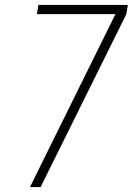

<svg xmlns="http://www.w3.org/2000/svg" viewBox="-20 -755 540 775"><path d="M101 0 446 -698H129L135 -735H496L490 -698L144 0Z"/></svg>

Font: Iosevka SS04 Extralight
Style: Italic
Weight: 200
Italic angle: -9°
Monospace: yes
Designer: Belleve Invis
Foundry: Belleve Invis
Version: Version 19.0.0; ttfautohint (v1.8.4)